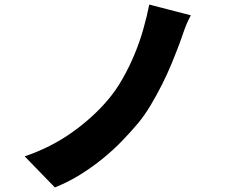

<svg xmlns="http://www.w3.org/2000/svg" viewBox="-20 -773 996 840"><path d="M815 -706Q799 -677 787.5 -645Q776 -613 767 -587Q751 -544 731.5 -496.5Q712 -449 688.5 -402.5Q665 -356 639 -312.5Q613 -269 584 -234Q554 -198 515.5 -158Q477 -118 430.5 -80Q384 -42 331 -9Q278 24 220 47L88 -89Q203 -128 295.5 -194Q388 -260 452 -336Q487 -377 516 -428Q545 -479 568 -534Q591 -589 607 -645.5Q623 -702 633 -753Z"/></svg>

Font: Kinto Sans Black
Style: Regular
Weight: 900
Designer: Authors: Ryoko NISHIZUKA  (kana & ideographs); Paul D. Hunt (Latin, Greek & Cyrillic); Wenlong ZHANG  (bopomofo); Sandol
Foundry: Adobe Systems Incorporated, ookami Inc.
Version: Version 0.001